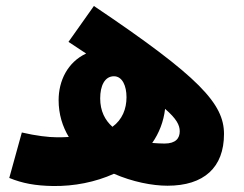

<svg xmlns="http://www.w3.org/2000/svg" viewBox="-20 -613 817 642"><path d="M540 8C662 8 729 -53 729 -165C729 -266 648 -355 294 -593L209 -473C230 -459 250 -446 268 -434C206 -405 176 -343 176 -278C176 -231 189 -190 210 -155C198 -154 184 -154 169 -154C143 -154 100 -159 53 -170L11 -18C55 0 98 8 157 9C228 10 299 -4 361 -32C423 -5 489 8 540 8ZM315 -284C315 -326 330 -358 361 -358C389 -358 403 -326 403 -288C403 -249 389 -213 356 -189C331 -211 315 -242 315 -284ZM581 -174C581 -151 568 -133 530 -133C517 -133 503 -134 489 -135C512 -168 527 -206 532 -249C570 -216 581 -195 581 -174Z"/></svg>

Font: Noto Sans Arabic UI SmCn Bk
Style: Regular
Weight: 900
Width: 4
Designer: Monotype Design Team, Nadine Chahine and Nizar Qandah
Foundry: Monotype Imaging Inc.
Version: Version 2.010